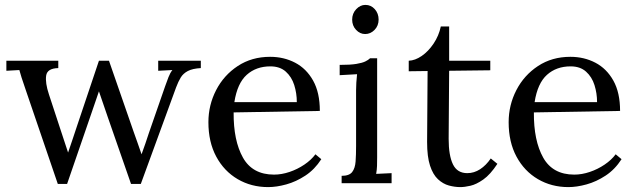

<svg xmlns="http://www.w3.org/2000/svg" viewBox="-20 -748 2597 784"><path d="M216 3 85 -381Q74 -413 68 -431.5Q62 -450 59 -462L6 -459V-500H218V-470Q173 -469 168.5 -439.5Q164 -410 180 -362L226 -222Q234 -198 242 -173.5Q250 -149 258 -125Q267 -152 276.5 -179.5Q286 -207 295 -235L384 -500H425L526 -209Q534 -187 542 -164Q550 -141 558 -118Q566 -140 573.5 -161.5Q581 -183 588 -205L654 -395Q661 -415 668 -433Q675 -451 684 -462L626 -459V-500H800V-470Q766 -468 747 -458Q728 -448 718 -431.5Q708 -415 699 -391L555 3H515L420 -270Q411 -296 402 -322.5Q393 -349 384 -375Q375 -349 366 -322.5Q357 -296 348 -270L254 3Z M1075 16Q1006 16 950.5 -16.5Q895 -49 863 -108.5Q831 -168 831 -249Q831 -319 862.5 -380Q894 -441 951 -478.5Q1008 -516 1083 -516Q1139 -516 1185 -492Q1231 -468 1258.5 -419Q1286 -370 1286 -295L934 -289Q933 -174 972 -104.5Q1011 -35 1099 -35Q1130 -35 1162.5 -46Q1195 -57 1223 -76Q1251 -95 1268 -118L1292 -98Q1265 -56 1227 -31Q1189 -6 1149 5Q1109 16 1075 16ZM937 -331H1192Q1192 -367 1181.5 -400.5Q1171 -434 1147 -455.5Q1123 -477 1084 -477Q1026 -477 987.5 -442.5Q949 -408 937 -331Z M1375 -30Q1406 -30 1418 -45.5Q1430 -61 1432 -88.5Q1434 -116 1434 -152V-380Q1434 -396 1435 -410.5Q1436 -425 1438 -445Q1420 -444 1402.5 -443Q1385 -442 1367 -441V-483Q1411 -483 1435 -487Q1459 -491 1471.5 -497Q1484 -503 1491 -510H1520V-106Q1520 -86 1519.5 -70.5Q1519 -55 1516 -38Q1532 -39 1547.5 -39.5Q1563 -40 1579 -41V0H1375ZM1471 -609Q1450 -609 1434 -626Q1418 -643 1418 -668Q1418 -693 1434.5 -710.5Q1451 -728 1472 -728Q1495 -728 1510.5 -710.5Q1526 -693 1526 -668Q1526 -643 1509.5 -626Q1493 -609 1471 -609Z M1860 16Q1837 16 1813 9.5Q1789 3 1768.5 -16Q1748 -35 1736 -71.5Q1724 -108 1724 -168L1726 -458L1649 -457V-500Q1675 -501 1702 -519.5Q1729 -538 1750.5 -570Q1772 -602 1780 -640H1814V-500H1982V-461L1814 -459L1812 -181Q1812 -113 1829.5 -77Q1847 -41 1888 -41Q1916 -41 1940.5 -57Q1965 -73 1984 -101L2011 -79Q1982 -35 1953.5 -15Q1925 5 1901 10.5Q1877 16 1860 16Z M2301 16Q2232 16 2176.5 -16.5Q2121 -49 2089 -108.5Q2057 -168 2057 -249Q2057 -319 2088.5 -380Q2120 -441 2177 -478.5Q2234 -516 2309 -516Q2365 -516 2411 -492Q2457 -468 2484.5 -419Q2512 -370 2512 -295L2160 -289Q2159 -174 2198 -104.5Q2237 -35 2325 -35Q2356 -35 2388.5 -46Q2421 -57 2449 -76Q2477 -95 2494 -118L2518 -98Q2491 -56 2453 -31Q2415 -6 2375 5Q2335 16 2301 16ZM2163 -331H2418Q2418 -367 2407.5 -400.5Q2397 -434 2373 -455.5Q2349 -477 2310 -477Q2252 -477 2213.5 -442.5Q2175 -408 2163 -331Z"/></svg>

Font: Lora
Style: Regular
Weight: 400
Designer: Olga Karpushina, Alexei Vanyashin (Cyrillic)
Foundry: Cyreal
Version: Version 3.005; ttfautohint (v1.8.4.7-5d5b)